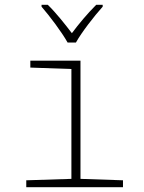

<svg xmlns="http://www.w3.org/2000/svg" viewBox="-20 -784 603 804"><path d="M263 -606H298C322 -649 374 -716 410 -756V-764H383C346 -727 310 -684 281 -645C252 -683 215 -730 180 -764H154V-756C188 -717 239 -649 263 -606ZM90 0H495V-29L317 -35V-530H107V-501L279 -495V-35L90 -29Z"/></svg>

Font: Noto Sans Mono SemiCondensed ExtraLight
Style: Regular
Weight: 200
Width: 4
Designer: Monotype Design Team
Foundry: Monotype Imaging Inc.
Version: Version 2.014